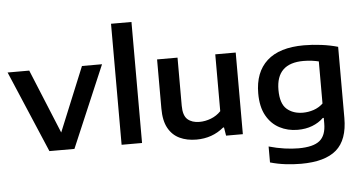

<svg xmlns="http://www.w3.org/2000/svg" viewBox="-63 -927 2413 1277"><g transform="rotate(-5 1144.0 -289.0)"><path d="M237 0 5.5 -545H150L326 -116.5L502 -545H636L404 0Z M719 0V-808H855.5V0Z M1218.5 9Q1155 9 1106.5 -14Q1058 -37 1030.8 -86.5Q1003.5 -136 1003.5 -216.5V-545H1140V-224Q1140 -158 1169.5 -132.2Q1199 -106.5 1248.5 -106.5Q1287 -106.5 1325.5 -121.2Q1364 -136 1392 -165.5V-545H1528.5V0H1416.5L1407.5 -55.5H1401.5Q1324.5 9 1218.5 9Z M1897.5 230Q1848.5 230 1795.5 223.8Q1742.5 217.5 1692 203V96.5Q1746.5 112 1796.8 119Q1847 126 1889 126Q1988 126 2031 91Q2074 56 2074 -24V-61H2067.5Q2036 -30.5 1992.5 -13.8Q1949 3 1895 3Q1828.5 3 1773.8 -25.8Q1719 -54.5 1686.5 -113Q1654 -171.5 1654 -261Q1654 -402 1737.2 -477.8Q1820.5 -553.5 1984 -553.5Q2041 -553.5 2100.8 -545.8Q2160.5 -538 2210.5 -523.5V-49Q2210.5 97.5 2134 163.8Q2057.5 230 1897.5 230ZM1939.5 -107.5Q1975.5 -107.5 2011 -119.2Q2046.5 -131 2074 -157V-438Q2054 -443 2028 -446.5Q2002 -450 1972 -450Q1790 -450 1790 -272.5Q1790 -181 1832 -144.2Q1874 -107.5 1939.5 -107.5Z"/></g></svg>

Font: Encode Sans Expanded SemiBold
Style: Regular
Weight: 600
Width: 7
Designer: Multiple Designers
Foundry: Impallari Type
Version: Version 3.000; ttfautohint (v1.8.3) -l 8 -r 50 -G 200 -x 14 